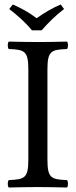

<svg xmlns="http://www.w3.org/2000/svg" viewBox="-20 -832 337 854"><path d="M122 -697H165C195 -731 227 -763 265 -792L250 -812C212 -796 180 -777 143 -751C110 -776 76 -795 37 -812L21 -792C57 -764 92 -734 122 -697ZM191 -122V-523C191 -606 208 -611 278 -614C284 -620 284 -641 278 -647C234 -646 186.5 -645 148 -645C114.5 -645 66 -646 19 -647C13 -641 13 -620 19 -614C89 -611 106 -606 106 -523V-122C106 -39 89 -34 19 -31C13 -25 13 -4 19 2C64 1 112.7 0 149 0C184.6 0 233 1 278 2C284 -4 284 -25 278 -31C208 -34 191 -39 191 -122Z"/></svg>

Font: Libertinus Serif
Style: Regular
Weight: 400
Designer: Philipp H. Poll
Foundry: Khaled Hosny
Version: Version 6.2